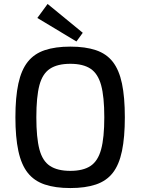

<svg xmlns="http://www.w3.org/2000/svg" viewBox="-20 -939 712 972"><path d="M336 -703Q412 -703 465.5 -685Q519 -667 551 -626Q583 -585 597.5 -516Q612 -447 612 -345Q612 -244 597.5 -174.5Q583 -105 551 -64Q519 -23 465.5 -5Q412 13 336 13Q260 13 206.5 -5Q153 -23 120.5 -64Q88 -105 73 -174.5Q58 -244 58 -345Q58 -447 73 -516Q88 -585 120.5 -626Q153 -667 206.5 -685Q260 -703 336 -703ZM336 -616Q271 -616 233 -591Q195 -566 179.5 -507.5Q164 -449 164 -345Q164 -242 179.5 -183Q195 -124 233 -99Q271 -74 336 -74Q401 -74 438.5 -99Q476 -124 492 -183Q508 -242 508 -345Q508 -449 492 -507.5Q476 -566 438.5 -591Q401 -616 336 -616ZM221 -919 399 -773 367 -729 169 -848Z"/></svg>

Font: Exo 2 Medium
Style: Regular
Weight: 500
Designer: Natanael Gama
Foundry: Natanael Gama
Version: Version 2.010